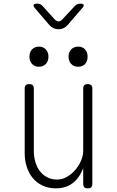

<svg xmlns="http://www.w3.org/2000/svg" viewBox="-20 -1020 640 1050"><path d="M435 -195V-535Q435 -548 441 -554Q447 -560 460 -560Q473 -560 479 -554Q485 -548 485 -535V-15Q485 -2 479 4Q473 10 460 10Q447 10 441 4Q435 -2 435 -15V-101Q415 -47 377.5 -18.5Q340 10 285 10Q245 10 213 -5Q181 -20 159.5 -46Q138 -72 126.5 -107Q115 -142 115 -183V-535Q115 -548 121 -554Q127 -560 140 -560Q153 -560 159 -554Q165 -548 165 -535V-195Q165 -164 173 -135.5Q181 -107 197 -85.5Q213 -64 237 -51Q261 -38 292 -38Q320 -38 345.5 -52.5Q371 -67 391 -90Q411 -113 423 -141Q435 -169 435 -195ZM408 -655Q384 -655 369.5 -670Q355 -685 355 -710Q355 -735 369.5 -750Q384 -765 408 -765Q431 -765 445 -750Q459 -735 459 -710Q459 -685 445 -670Q431 -655 408 -655ZM193 -655Q170 -655 155.5 -670Q141 -685 141 -710Q141 -735 155.5 -750Q170 -765 193 -765Q216 -765 230.5 -750Q245 -735 245 -710Q245 -685 230.5 -670Q216 -655 193 -655ZM184 -1000Q193 -1000 200 -997Q207 -994 213 -987L279 -914Q290 -903 300 -903Q310 -903 321 -914L390 -988Q396 -994 403 -997Q410 -1000 418 -1000Q435 -1000 437.5 -993.5Q440 -987 429 -975L350 -883Q340 -872 327.5 -866Q315 -860 300 -860Q285 -860 272.5 -866Q260 -872 250 -883L172 -974Q161 -987 164 -993.5Q167 -1000 184 -1000Z"/></svg>

Font: Maple Mono Thin
Style: Regular
Weight: 250
Monospace: yes
Designer: subframe7536
Version: Version 7.000